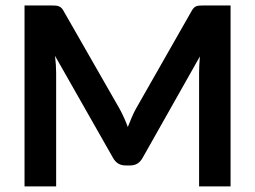

<svg xmlns="http://www.w3.org/2000/svg" viewBox="-20 -668 914 688"><path d="M409.2 -276.9Q425.8 -246.1 438 -212.9Q444.8 -230 451.7 -246.3Q458.5 -262.7 466.8 -277.8L666.5 -628.4Q670.4 -635.7 674.6 -639.9Q678.7 -644 683.6 -645.8Q688.5 -647.5 694.8 -647.9Q701.2 -648.4 709.5 -648.4H806.2V0H693.4V-405.8Q693.4 -418.9 694.1 -434.3Q694.8 -449.7 696.3 -465.8L491.7 -103.5Q476.6 -75.2 447.3 -75.2H429.2Q399.4 -75.2 384.3 -103.5L177.2 -467.8Q179.2 -451.2 180.2 -435.3Q181.2 -419.4 181.2 -405.8V0H67.9V-648.4H165Q173.3 -648.4 179.4 -647.9Q185.5 -647.5 190.7 -645.5Q195.8 -643.6 200 -639.6Q204.1 -635.7 208 -628.4L409.2 -276.9Z"/></svg>

Font: Carlito
Style: Bold
Weight: 700
Designer: Lukasz Dziedzic
Foundry: tyPoland Lukasz Dziedzic
Version: Version 1.104